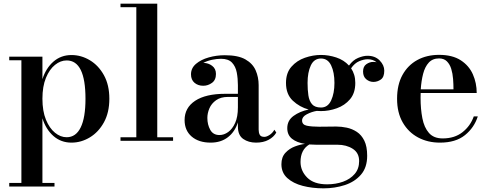

<svg xmlns="http://www.w3.org/2000/svg" viewBox="-20 -770 2674 1050"><path d="M30.5 230.5H97V-440.5H30.5V-460H212V-337Q231 -397 272.2 -433Q313.5 -469 371 -469Q424 -469 471.5 -440.5Q519 -412 548.5 -358.5Q578 -305 578 -230Q578 -155 548.5 -101.2Q519 -47.5 471.5 -18.8Q424 10 371 10Q313.5 10 272.2 -26.2Q231 -62.5 212 -123V230.5H278V250H30.5ZM212 -230Q212 -162.5 231.2 -115.5Q250.5 -68.5 280.8 -44Q311 -19.5 344.5 -19.5Q395 -19.5 421.2 -73Q447.5 -126.5 447.5 -230Q447.5 -439.5 344.5 -439.5Q311 -439.5 280.8 -415.2Q250.5 -391 231.2 -344.2Q212 -297.5 212 -230Z M639 -19.5H725.5V-730.5H639V-750H840V-19.5H926.5V0H639Z M1211.5 -257H1281V-304.5Q1281 -340.5 1274.8 -373.5Q1268.5 -406.5 1248.8 -427.5Q1229 -448.5 1189 -448.5Q1165.5 -448.5 1139.5 -443Q1113.5 -437.5 1092 -426Q1119 -426 1140 -410.2Q1161 -394.5 1161 -365.5Q1161 -332.5 1139.2 -316.8Q1117.5 -301 1091.5 -301Q1063 -301 1043.8 -317.2Q1024.5 -333.5 1024.5 -363.5Q1024.5 -397.5 1051.8 -420.8Q1079 -444 1121.5 -456Q1164 -468 1209.5 -468Q1282 -468 1322 -445.2Q1362 -422.5 1378.2 -385.2Q1394.5 -348 1394.5 -304.5V-61Q1394.5 -44.5 1400.5 -33Q1406.5 -21.5 1425.5 -21.5Q1438 -21.5 1454.2 -32Q1470.5 -42.5 1480.5 -60.5L1491 -45Q1477 -20.5 1448.5 -5.2Q1420 10 1380.5 10Q1339 10 1310 -10.2Q1281 -30.5 1281 -78V-100.5Q1264.5 -49 1226.2 -19.5Q1188 10 1132 10Q1067 10 1028.2 -23.2Q989.5 -56.5 989.5 -113.5Q989.5 -180.5 1047.2 -218.8Q1105 -257 1211.5 -257ZM1180.5 -31.5Q1205 -31.5 1228 -48Q1251 -64.5 1266 -97.8Q1281 -131 1281 -182.5V-240H1227.5Q1187 -240 1161.8 -222Q1136.5 -204 1125.2 -177.5Q1114 -151 1114 -125Q1114 -88.5 1129.8 -60Q1145.5 -31.5 1180.5 -31.5Z M1551 -69Q1551 -111 1585.2 -136Q1619.5 -161 1668 -171Q1618.5 -184.5 1581.2 -219.5Q1544 -254.5 1544 -316.5Q1544 -371.5 1573.8 -405.2Q1603.5 -439 1647.5 -454.2Q1691.5 -469.5 1735.5 -469.5Q1777 -469.5 1818.8 -455.8Q1860.5 -442 1888.5 -411.5Q1910 -441.5 1938.2 -453.2Q1966.5 -465 1989.5 -465Q2031.5 -465 2056.5 -439.2Q2081.5 -413.5 2081.5 -383.5Q2081.5 -348.5 2062.8 -335.2Q2044 -322 2022 -322Q2000.5 -322 1983 -336.5Q1965.5 -351 1965.5 -379Q1965.5 -406.5 1983.5 -419Q2001.5 -431.5 2022 -431.5Q2031 -431.5 2039.5 -429.5Q2020 -446 1991 -446Q1970 -446 1944.8 -435.5Q1919.5 -425 1900 -396.5Q1911 -380.5 1917 -360.5Q1923 -340.5 1923 -316.5Q1923 -261 1894.2 -227.2Q1865.5 -193.5 1822.2 -178Q1779 -162.5 1735.5 -162.5Q1723.5 -162.5 1712 -163.5Q1683.5 -158.5 1657.8 -145Q1632 -131.5 1632 -111Q1632 -88 1658 -82.5Q1684 -77 1725 -77Q1751.5 -77 1774.5 -77.5Q1797.5 -78 1818.5 -78Q1847 -78 1876.5 -71.8Q1906 -65.5 1931.5 -48.8Q1957 -32 1972.5 -0.5Q1988 31 1988 82Q1988 146 1954 185.2Q1920 224.5 1865.5 242.2Q1811 260 1749 260Q1688 260 1635.8 246.5Q1583.5 233 1551.2 203.8Q1519 174.5 1519 128Q1519 89 1541 65.5Q1563 42 1593.2 30.8Q1623.5 19.5 1648 17Q1602.5 9.5 1576.8 -11.2Q1551 -32 1551 -69ZM1662 -316.5Q1662 -278.5 1666.5 -248.2Q1671 -218 1686.5 -200Q1702 -182 1735.5 -182Q1773 -182 1791 -221Q1809 -260 1809 -316.5Q1809 -374.5 1791 -412.2Q1773 -450 1735.5 -450Q1697.5 -450 1679.8 -412.2Q1662 -374.5 1662 -316.5ZM1623.5 115.5Q1623.5 164.5 1660 201.2Q1696.5 238 1769 238Q1816 238 1855.8 223.8Q1895.5 209.5 1919.8 181.2Q1944 153 1944 111Q1944 66 1909.2 43.8Q1874.5 21.5 1825.5 21.5H1710Q1689.5 21.5 1671.5 20Q1623.5 49 1623.5 115.5Z M2593 -133.5Q2573.5 -72 2522.8 -31Q2472 10 2386 10Q2319.5 10 2266.5 -18.2Q2213.5 -46.5 2182.5 -100.2Q2151.5 -154 2151.5 -230Q2151.5 -306.5 2181 -360Q2210.5 -413.5 2262.2 -441.8Q2314 -470 2381 -470Q2454 -470 2499.5 -440.5Q2545 -411 2566 -363.5Q2587 -316 2587 -261.5H2280.5Q2280 -249 2280 -235Q2280 -174 2289.8 -123.5Q2299.5 -73 2325.8 -43Q2352 -13 2401 -13Q2466 -13 2509.2 -47Q2552.5 -81 2571 -133.5ZM2381 -450.5Q2346 -450.5 2325 -427.8Q2304 -405 2294 -366.5Q2284 -328 2281 -281.5H2460Q2460 -308.5 2457.8 -338.2Q2455.5 -368 2447.8 -393.2Q2440 -418.5 2424 -434.5Q2408 -450.5 2381 -450.5Z"/></svg>

Font: Bodoni* 11pt Medium
Style: Regular
Weight: 500
Version: Version 2.3